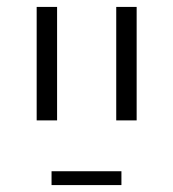

<svg xmlns="http://www.w3.org/2000/svg" viewBox="-20 -622 501 555"><path d="M129 -127H331V-87H129ZM316 -602H375V-274H316ZM86 -602H145V-274H86Z"/></svg>

Font: IBM Plex Sans Hebrew Light
Style: Regular
Weight: 300
Designer: Mike Abbink, Paul van der Laan, Pieter van Rosmalen, Yanek Iontef
Foundry: Bold Monday
Version: Version 1.2